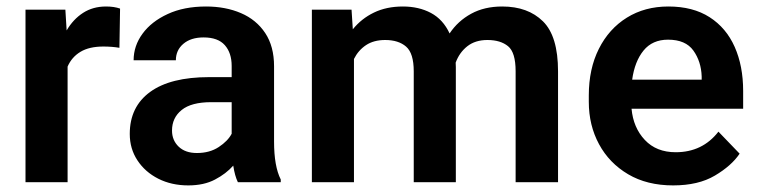

<svg xmlns="http://www.w3.org/2000/svg" viewBox="-20 -558 2324 588"><path d="M347.7 -531.7 345.7 -411.6Q323.2 -415.5 296.4 -415.5Q253.4 -415.5 226.6 -399.4Q199.7 -383.3 187 -354V0H58.1V-528.3H180.2L184.1 -464.8Q204.1 -499 234.4 -518.6Q264.6 -538.1 304.7 -538.1Q329.6 -538.1 347.7 -531.7Z M708.5 0Q699.2 -19 694.3 -50.8Q672.4 -25.9 638.4 -8.1Q604.5 9.8 556.6 9.8Q505.4 9.8 464.8 -10.7Q424.3 -31.2 400.9 -66.9Q377.4 -102.5 377.4 -147.9Q377.4 -231 439.7 -276.4Q502 -321.8 620.6 -321.8H689.5V-356Q689.5 -396 668.5 -419.7Q647.5 -443.4 603.5 -443.4Q564.5 -443.4 541.5 -423.8Q518.6 -404.3 518.6 -373.5H389.2Q389.2 -417.5 416.5 -454.8Q443.8 -492.2 493.7 -515.1Q543.5 -538.1 610.8 -538.1Q670.9 -538.1 718 -517.8Q765.1 -497.6 792.2 -456.8Q819.3 -416 819.3 -355V-124.5Q819.3 -48.8 839.8 -8.3V0ZM583 -89.4Q622.1 -89.4 649.9 -107.7Q677.7 -126 689.5 -148.4V-245.1H627Q565.9 -245.1 536.4 -221.2Q506.8 -197.3 506.8 -158.2Q506.8 -128.4 527.1 -108.9Q547.4 -89.4 583 -89.4Z M1159.7 -435.5Q1124.5 -435.5 1100.8 -419.7Q1077.1 -403.8 1064 -377.4V0H935.1V-528.3H1056.6L1060.5 -468.3Q1086.9 -501 1125.2 -519.5Q1163.6 -538.1 1213.9 -538.1Q1262.7 -538.1 1299.8 -518.3Q1336.9 -498.5 1356.9 -455.6Q1382.3 -493.7 1422.9 -515.9Q1463.4 -538.1 1518.1 -538.1Q1596.7 -538.1 1642.8 -492.7Q1689 -447.3 1689 -339.4V0H1559.1V-339.8Q1559.1 -397.5 1535.9 -416.5Q1512.7 -435.5 1472.7 -435.5Q1435.5 -435.5 1411.1 -416.3Q1386.7 -397 1375.5 -366.2Q1376 -359.4 1376 -352.5V0H1247.1V-339.4Q1247.1 -395 1223.6 -415.3Q1200.2 -435.5 1159.7 -435.5Z M2041.5 9.8Q1961.4 9.8 1903.6 -24.4Q1845.7 -58.6 1814.5 -116.5Q1783.2 -174.3 1783.2 -246.1V-265.6Q1783.2 -347.2 1814 -408.4Q1844.7 -469.7 1899.7 -503.9Q1954.6 -538.1 2026.9 -538.1Q2102.1 -538.1 2153.1 -505.4Q2204.1 -472.7 2230 -414.3Q2255.9 -356 2255.9 -279.3V-225.1H1914.1Q1919.4 -167 1954.8 -129.4Q1990.2 -91.8 2049.3 -91.8Q2131.3 -91.8 2180.2 -154.8L2245.1 -87.4Q2220.2 -50.3 2169.4 -20.3Q2118.7 9.8 2041.5 9.8ZM2025.9 -436.5Q1978 -436.5 1950.9 -403.3Q1923.8 -370.1 1916 -314H2128.9V-323.7Q2127.4 -369.6 2103.5 -403.1Q2079.6 -436.5 2025.9 -436.5Z"/></svg>

Font: Vazirmatn RD UI FD SemiBold
Style: Regular
Weight: 600
Designer: Saber Rastikerdar
Foundry: Saber Rastikerdar
Version: Version 33.003